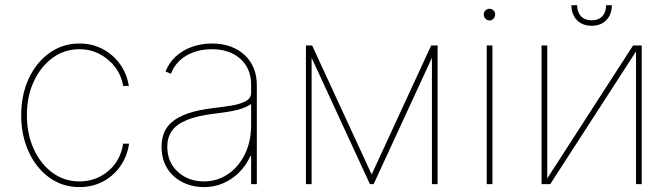

<svg xmlns="http://www.w3.org/2000/svg" viewBox="-20 -725 2644 756"><path d="M293 11.7Q226.6 11.7 174.8 -25.4Q123 -62.5 93.3 -126.7Q63.5 -190.9 63.5 -271.5Q63.5 -351.6 93 -415.3Q122.6 -479 174.6 -516.4Q226.6 -553.7 293 -553.7Q341.8 -553.7 382.8 -532.7Q423.8 -511.7 451.4 -474.1Q479 -436.5 487.3 -386.7H464.8Q458 -428.2 433.3 -460.7Q408.7 -493.2 372.3 -512.2Q335.9 -531.2 293 -531.2Q233.9 -531.2 187.3 -497.3Q140.6 -463.4 113.3 -404.8Q85.9 -346.2 85.9 -271.5Q85.9 -198.7 112.3 -139.6Q138.7 -80.6 185.5 -45.7Q232.4 -10.7 293 -10.7Q357.9 -10.7 406.2 -51.5Q454.6 -92.3 464.8 -159.2H488.3Q480.5 -107.9 452.9 -69.3Q425.3 -30.8 384 -9.5Q342.8 11.7 293 11.7Z M783.2 11.7Q738.3 11.7 700.2 -6.8Q662.1 -25.4 639.2 -61Q616.2 -96.7 616.2 -147.5Q616.2 -175.3 625 -199.7Q633.8 -224.1 656.2 -243.9Q678.7 -263.7 719 -278.1Q759.3 -292.5 822.3 -299.8Q860.4 -304.2 893.8 -309.8Q927.2 -315.4 948 -326.9Q968.8 -338.4 968.8 -359.4V-391.6Q968.8 -455.1 926.5 -493.2Q884.3 -531.2 814.5 -531.2Q756.8 -531.2 713.6 -505.9Q670.4 -480.5 653.3 -434.6L631.8 -443.4Q645 -477.5 671.6 -502.2Q698.2 -526.9 735.1 -540.3Q772 -553.7 814.5 -553.7Q856 -553.7 888.7 -541.5Q921.4 -529.3 944.3 -507.3Q967.3 -485.4 979.2 -455.8Q991.2 -426.3 991.2 -391.6V0H968.8V-110.4H965.8Q949.2 -73.7 921.9 -46.4Q894.5 -19 859.4 -3.7Q824.2 11.7 783.2 11.7ZM783.2 -10.7Q835 -10.7 877 -38.8Q918.9 -66.9 943.8 -117.2Q968.8 -167.5 968.8 -233.4V-315.4Q958.5 -308.1 944.6 -302.2Q930.7 -296.4 913.3 -292Q896 -287.6 875.2 -284.4Q854.5 -281.2 831.1 -278.3Q757.8 -270 715.8 -252.4Q673.8 -234.9 656.2 -208.7Q638.7 -182.6 638.7 -147.5Q638.7 -85.9 680.4 -48.3Q722.2 -10.7 783.2 -10.7Z M1443.4 -38.1 1677.7 -545.9H1703.1L1451.2 0H1436.5L1184.6 -545.9H1209ZM1207 -545.9V0H1184.6V-545.9ZM1680.7 0V-545.9H1703.1V0Z M1896.5 0V-545.9H1918.9V0ZM1907.7 -644.5Q1897.9 -644.5 1891.4 -651.6Q1884.8 -658.7 1884.8 -668Q1884.8 -677.2 1891.4 -683.8Q1897.9 -690.4 1907.2 -690.4Q1917 -690.4 1923.3 -683.8Q1929.7 -677.2 1929.7 -668Q1929.7 -658.7 1923.3 -651.6Q1917 -644.5 1907.7 -644.5Z M2134.8 -22.5 2472.7 -545.9H2506.8V0H2484.4V-522.5L2146.5 0H2112.3V-545.9H2134.8ZM2309.6 -623.5Q2273.4 -623.5 2251.7 -645.8Q2230 -668 2230 -704.6H2252.4Q2252.4 -677.2 2267.6 -661.1Q2282.7 -645 2309.6 -645Q2336.4 -645 2351.6 -661.1Q2366.7 -677.2 2366.7 -704.6H2389.2Q2389.2 -668 2367.4 -645.8Q2345.7 -623.5 2309.6 -623.5Z"/></svg>

Font: Inter Tight Thin
Style: Regular
Weight: 250
Designer: Rasmus Andersson
Foundry: rsms
Version: Version 3.004